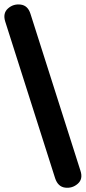

<svg xmlns="http://www.w3.org/2000/svg" viewBox="-30 -785 393 881"><path d="M223 33 -6 -686Q-18 -724 6.5 -746Q31 -768 64.5 -764Q98 -760 110 -721L339 -2Q352 36 327 58Q302 80 269 76Q236 72 223 33Z"/></svg>

Font: Nunito VF Beta Light
Style: Regular
Weight: 300
Designer: Vernon Adams
Foundry: newtypography
Version: Version 3.001